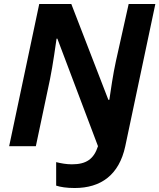

<svg xmlns="http://www.w3.org/2000/svg" viewBox="-20 -734 800 964"><path d="M355 210C486 210 578 145 609 0L760 -714H626L562 -427C548 -364 535 -275 529 -233H524L338 -714H177L26 0H160L231 -336C245 -404 262 -525 264 -540H268L472 0C451 65 413 91 341 91C313 91 286 86 262 80V198C283 205 314 210 355 210Z"/></svg>

Font: Noto Sans
Style: Bold Italic
Weight: 700
Italic angle: -12°
Designer: Monotype Design Team
Foundry: Monotype Imaging Inc.
Version: Version 2.013